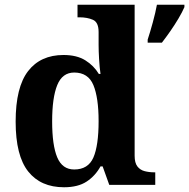

<svg xmlns="http://www.w3.org/2000/svg" viewBox="-20 -780 798 810"><path d="M250 10Q152 10 99 -56.5Q46 -123 46 -267Q46 -412 98.5 -480Q151 -548 248 -548Q304 -548 340 -525.5Q376 -503 397 -468H404Q400 -496 398 -531Q396 -566 396 -590V-645Q396 -686 372 -696.5Q348 -707 315 -707H307V-760H548V-123Q548 -93 559.5 -78Q571 -63 590 -58Q609 -53 631 -53H635V0H441L413 -78H404Q382 -38 345.5 -14Q309 10 250 10ZM293 -65Q352 -65 374 -115.5Q396 -166 396 -269Q396 -368 374 -421Q352 -474 293 -474Q243 -474 221.5 -421Q200 -368 200 -268Q200 -167 221.5 -116Q243 -65 293 -65ZM603 -613Q613 -643 624.5 -685Q636 -727 642 -760H758V-750Q749 -729 733 -702Q717 -675 698.5 -648.5Q680 -622 663 -600H603Z"/></svg>

Font: Noto Serif Khojki
Style: Bold
Weight: 700
Version: Version 2.003